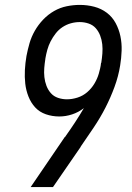

<svg xmlns="http://www.w3.org/2000/svg" viewBox="-20 -763 540 783"><path d="M196 0H105L244 -204L246 -205L247 -207Q267 -235 286 -264Q305 -293 322 -322Q300 -305 274 -296.5Q248 -288 222 -288Q193 -288 167 -297Q141 -306 123.5 -325Q106 -344 96 -369.5Q86 -395 83 -422Q80 -449 81.5 -477.5Q83 -506 88 -535Q93 -561 100.5 -587Q108 -613 122 -637.5Q136 -662 156 -683Q176 -704 200.5 -718Q225 -732 252 -737.5Q279 -743 305 -743Q336 -743 364.5 -735.5Q393 -728 415.5 -711Q438 -694 451.5 -669Q465 -644 471 -615.5Q477 -587 476 -556.5Q475 -526 470 -496Q463 -452 447 -408.5Q431 -365 410 -324Q389 -283 362.5 -243.5Q336 -204 309 -165V-164ZM253 -358Q274 -358 296 -365Q318 -372 335.5 -387Q353 -402 365 -422Q377 -442 383 -463Q386 -474 388.5 -484.5Q391 -495 392 -506L393 -507Q396 -526 397.5 -545Q399 -564 397 -582.5Q395 -601 388.5 -618Q382 -635 370.5 -648Q359 -661 341.5 -667Q324 -673 305 -673Q287 -673 269 -668Q251 -663 235 -652.5Q219 -642 207 -626.5Q195 -611 186.5 -594.5Q178 -578 173 -560Q168 -542 165 -524V-523Q162 -504 160.5 -485.5Q159 -467 161 -448.5Q163 -430 169.5 -413Q176 -396 187.5 -383Q199 -370 216.5 -364Q234 -358 253 -358Z"/></svg>

Font: Iosevka Custom
Style: Italic
Weight: 400
Italic angle: -9°
Monospace: yes
Designer: Belleve Invis
Foundry: Belleve Invis
Version: Version 30.3.3; ttfautohint (v1.8.3)